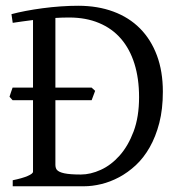

<svg xmlns="http://www.w3.org/2000/svg" viewBox="-20 -650 633 670"><path d="M548.3 -330.1Q548.3 -269 535.9 -220.9Q523.4 -172.9 502.4 -136Q481.4 -99.1 453.9 -73.5Q426.3 -47.9 395.5 -31.5Q364.7 -15.1 333.3 -7.6Q301.8 0 272.9 0H24.4V-21Q57.6 -27.8 76.4 -35.9Q95.2 -43.9 95.2 -50.8V-300.3H23.9L13.2 -312.5Q15.6 -319.8 18.3 -328.1Q21 -336.4 23.9 -344.2H95.2V-580.1Q75.7 -577.6 58.1 -575.2Q40.5 -572.8 24.4 -570.3L20 -600.6Q41.5 -606.4 69.6 -611.8Q97.7 -617.2 128.9 -621.3Q160.2 -625.5 192.1 -627.7Q224.1 -629.9 252.9 -629.9Q320.8 -629.9 375.5 -609.6Q430.2 -589.4 468.5 -550.8Q506.8 -512.2 527.6 -456.5Q548.3 -400.9 548.3 -330.1ZM221.2 -588.9Q196.8 -588.9 173.3 -587.4V-344.2H299.8L312 -333L299.8 -300.3H173.3V-75.2Q173.3 -64.5 178.2 -57.6Q185.1 -49.3 204.6 -45.2Q224.1 -41 262.2 -41Q295.9 -41 331.8 -57.4Q367.7 -73.7 397.5 -107.2Q427.2 -140.6 446.3 -191.4Q465.3 -242.2 465.3 -311Q465.3 -376 449.2 -427.5Q433.1 -479 402.1 -514.9Q371.1 -550.8 325.4 -569.8Q279.8 -588.9 221.2 -588.9Z"/></svg>

Font: Gentium Plus Viet
Style: Regular
Weight: 400
Designer: J. Victor Gaultney, Annie Olsen, Iska Routamaa, Becca Hirsbrunner
Foundry: SIL International
Version: Version 5.000